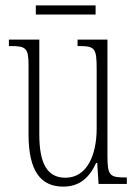

<svg xmlns="http://www.w3.org/2000/svg" viewBox="-20 -683 509 713"><path d="M113 -629H335V-663H113ZM215 10C275 10 312 -23 337 -78H341L346 0H451V-24H448C389 -24 379 -29 379 -103V-536H268V-512H271C333 -512 339 -505 339 -425V-206C339 -107 303 -23 223 -23C155 -23 126 -76 126 -184V-536H13V-512H17C76 -512 86 -506 86 -440V-184C86 -45 133 10 215 10Z"/></svg>

Font: Noto Serif Thai ExtraCondensed ExtraLight
Style: Regular
Weight: 200
Width: 2
Designer: Monotype Design Team
Foundry: Monotype Imaging Inc.
Version: Version 2.002